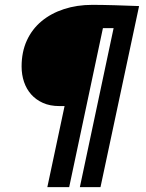

<svg xmlns="http://www.w3.org/2000/svg" viewBox="-20 -685 602 791"><path d="M246 -248H225Q186 -248 157 -261Q128 -274 108.5 -296Q89 -318 79 -347.5Q69 -377 69 -411Q69 -471 90.5 -518Q112 -565 151 -597.5Q190 -630 243.5 -647.5Q297 -665 360 -665Q398 -665 451.5 -663.5Q505 -662 553 -660L394 86H309L448 -569H404L265 86H175Z"/></svg>

Font: Quattrocento Sans
Style: Bold Italic
Weight: 700
Designer: Pablo Impallari
Foundry: Pablo Impallari, Igino Marini, Brenda Gallo
Version: Version 2.000